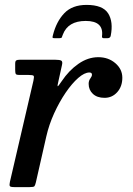

<svg xmlns="http://www.w3.org/2000/svg" viewBox="-20 -764 543 784"><path d="M60 -520H206.5Q224.5 -520 230.5 -516.2Q236.5 -512.5 233 -498L219 -434.5Q214 -414 215.5 -412Q217 -410 232 -432.5Q261 -476 300 -503.2Q339 -530.5 381.5 -530.5Q422.5 -530.5 451 -506Q479.5 -481.5 479.5 -446.5Q479.5 -411 458.8 -387.8Q438 -364.5 407 -364.5Q376.5 -364.5 359.2 -380.8Q342 -397 342 -421.5Q342 -434.5 348.8 -443.5Q355.5 -452.5 355.5 -459Q355.5 -468 345 -468Q325 -468 299.5 -445.8Q274 -423.5 248.2 -385.8Q222.5 -348 201.2 -301.5Q180 -255 169 -206.5L126.5 -19.5Q123.5 -7 120.5 -3.5Q117.5 0 101.5 0H38Q21.5 0 19.8 -4.8Q18 -9.5 20.5 -21.5L116.5 -434.5Q120 -450.5 117.5 -454.2Q115 -458 95.5 -458H59.5Q46.5 -458 44.2 -462.2Q42 -466.5 42 -479.5V-503.5Q42 -514.5 46.2 -517.2Q50.5 -520 60 -520ZM333.5 -744Q399.5 -744 421.5 -709.5Q443.5 -675 432 -617.5Q430 -608 418.5 -608H404Q395.5 -608 396.5 -616Q404.5 -678.5 330 -678.5Q257.5 -678.5 236.5 -622.5Q233.5 -615.5 232.5 -611.8Q231.5 -608 222.5 -608H203.5Q195.5 -608 194.8 -610.2Q194 -612.5 196 -620Q210 -676 242.5 -710Q275 -744 333.5 -744Z"/></svg>

Font: Besley* Medium
Style: Italic
Weight: 500
Italic angle: -13°
Designer: Owen Earl
Foundry: indestructible type*
Version: Version 3.000; ttfautohint (v1.8.3)